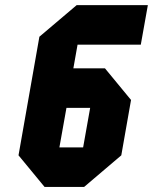

<svg xmlns="http://www.w3.org/2000/svg" viewBox="-20 -739 604 759"><path d="M242.7 -312.5 214.8 -156.2H308.6L336.4 -312.5ZM135.7 -593.8 283.2 -718.8H564.5L536.6 -562.5H286.6L270 -468.8H395L498 -343.8L459.5 -125L312.5 0H156.2L53.2 -125Z"/></svg>

Font: Signwood
Style: Italic
Weight: 400
Italic angle: -10°
Designer: GGBotNet
Foundry: GGBotNet
Version: 0.95